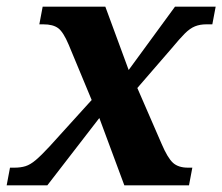

<svg xmlns="http://www.w3.org/2000/svg" viewBox="-40 -556 667 576"><path d="M-20 0 -10 -53H3Q22 -53 36.5 -57.5Q51 -62 67.5 -76Q84 -90 109 -117L235 -256L166 -422Q150 -460 134.5 -471.5Q119 -483 90 -483H78L88 -536H276L346 -346L485 -536H607L597 -483H579Q560 -483 545 -477Q530 -471 514.5 -455.5Q499 -440 475 -411L372 -292L445 -124Q463 -82 479 -67.5Q495 -53 524 -53H537L527 0H333L258 -202L102 0Z"/></svg>

Font: Noto Serif
Style: Bold Italic
Weight: 700
Italic angle: -12°
Designer: Monotype Design Team
Foundry: Monotype Imaging Inc.
Version: Version 2.013